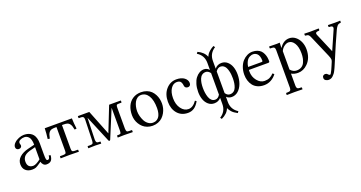

<svg xmlns="http://www.w3.org/2000/svg" viewBox="-45 -1450 4605 2451"><g transform="rotate(-20 2257.0 -224.5)"><path d="M291 -245.1 212.4 -224.6Q180.7 -215.3 159.4 -201.9Q138.2 -188.5 128.2 -172.4Q118.2 -156.2 114.7 -141.4Q111.3 -126.5 111.3 -107.4Q111.3 -94.2 114.7 -81.5Q118.2 -68.8 126.2 -56.4Q134.3 -43.9 150.6 -36.4Q167 -28.8 189.5 -28.8Q210 -28.8 239 -44.7Q268.1 -60.5 291 -80.1ZM355.5 12.2Q329.1 12.2 312.3 -6.1Q295.4 -24.4 291.5 -46.4L268.6 -30.3Q231.4 -4.4 211.9 3.9Q192.4 12.2 160.2 12.2Q106 12.2 72.5 -17.8Q39.1 -47.9 39.1 -102.5Q39.1 -158.2 82 -197.5Q125 -236.8 199.2 -255.4L291 -278.3Q291 -318.4 282.7 -346.4Q274.4 -374.5 260.3 -387.7Q246.1 -400.9 232.7 -406.2Q219.2 -411.6 204.6 -411.6Q173.3 -411.6 147.9 -398.7Q122.6 -385.7 122.6 -364.3Q122.6 -351.6 126 -343.8Q129.4 -337.9 129.4 -325.7Q129.4 -314 119.4 -303.5Q109.4 -293 89.8 -293Q72.3 -293 61 -304Q49.8 -314.9 49.8 -332.5Q49.8 -360.4 75.9 -386.5Q102.1 -412.6 138.7 -427.2Q175.3 -441.9 207.5 -441.9Q231.4 -441.9 252.2 -437.7Q272.9 -433.6 294.2 -421.9Q315.4 -410.2 330.6 -391.6Q345.7 -373 355.2 -341.8Q364.7 -310.5 364.7 -269.5V-122.6Q364.7 -71.8 368.9 -54Q373 -36.1 389.2 -36.1Q415 -36.1 418.5 -86.4L442.9 -81.1Q438.5 -28.8 417.2 -8.3Q396 12.2 355.5 12.2Z M730 -392.6H710.4V-73.7Q710.4 -44.4 717.8 -36.6Q725.1 -28.8 751 -27.8H791Q796.9 -27.8 796.9 -22V1L668.9 -1L548.8 1V-22.5Q548.8 -27.8 554.2 -27.8H595.2Q621.6 -28.8 628.7 -36.9Q635.7 -44.9 635.7 -73.7V-392.6H618.2Q587.9 -392.6 568.8 -387.5Q549.8 -382.3 537.4 -367.7Q524.9 -353 518.3 -334.7Q511.7 -316.4 504.9 -282.7L478 -287.1Q487.8 -358.9 489.7 -429.7H858.4Q860.4 -358.9 870.1 -287.1L843.3 -282.7Q836.4 -316.4 829.8 -334.7Q823.2 -353 810.8 -367.7Q798.3 -382.3 779.3 -387.5Q760.3 -392.6 730 -392.6Z M940.9 -430.7H1095.2L1230.5 -90.3L1364.7 -430.7H1521.5L1523.9 -428.7V-407.2Q1523.9 -401.9 1518.1 -401.9H1490.2Q1462.4 -401.9 1456.1 -394.5Q1449.7 -387.2 1449.7 -358.9V-74.2Q1451.2 -46.4 1458.3 -37.1Q1465.3 -27.8 1492.7 -27.8H1522.9Q1529.3 -27.8 1529.3 -22V-1L1527.8 1L1411.1 -1L1326.2 1L1324.7 -1V-22.5Q1324.7 -27.8 1330.1 -27.8H1343.3Q1368.7 -27.8 1375 -36.4Q1381.3 -44.9 1381.3 -74.2V-381.8H1380.4L1224.6 -5.9Q1220.2 3.9 1211.4 3.9Q1204.1 3.9 1199.7 -5.9L1049.8 -365.2H1048.3L1040 -74.7Q1040 -49.8 1048.3 -38.8Q1056.6 -27.8 1078.1 -27.8H1095.2Q1100.6 -27.8 1100.6 -22.5V-1L1098.6 1L1019.5 -1.5L926.3 1L924.8 -1V-22.9Q924.8 -27.8 930.7 -27.8H961.4Q987.8 -27.8 995.6 -37.6Q1003.4 -47.4 1004.4 -74.7L1012.7 -357.4Q1012.7 -382.3 1003.2 -392.1Q993.7 -401.9 973.6 -401.9H944.8Q939.5 -401.9 939.5 -407.2V-428.7Z M1592.8 -205.1Q1592.8 -273.9 1616.5 -327.1Q1640.1 -380.4 1687.5 -411.1Q1734.9 -441.9 1799.3 -441.9Q1842.3 -441.9 1877.4 -428.2Q1912.6 -414.6 1935.8 -391.8Q1959 -369.1 1974.9 -339.1Q1990.7 -309.1 1997.6 -277.8Q2004.4 -246.6 2004.4 -214.4Q2004.4 -183.6 1996.6 -152.3Q1988.8 -121.1 1972.2 -91.3Q1955.6 -61.5 1931.9 -38.6Q1908.2 -15.6 1873.5 -1.7Q1838.9 12.2 1797.9 12.2Q1758.8 12.2 1725.1 -0.5Q1691.4 -13.2 1667.5 -34.7Q1643.6 -56.2 1626.5 -84.2Q1609.4 -112.3 1601.1 -143.1Q1592.8 -173.8 1592.8 -205.1ZM1789.1 -408.7Q1760.3 -408.7 1737.3 -392.8Q1714.4 -377 1700.4 -350.8Q1686.5 -324.7 1679.2 -293.2Q1671.9 -261.7 1671.9 -228Q1671.9 -197.8 1680.7 -163.6Q1689.5 -129.4 1705.8 -97.4Q1722.2 -65.4 1750.7 -44.4Q1779.3 -23.4 1814.5 -23.4Q1829.6 -23.4 1843.5 -27.1Q1857.4 -30.8 1872.8 -41.5Q1888.2 -52.2 1899.4 -69.1Q1910.6 -85.9 1918 -115.2Q1925.3 -144.5 1925.3 -182.1Q1925.3 -290 1888.4 -349.4Q1851.6 -408.7 1789.1 -408.7Z M2429.7 -90.8Q2397.9 -35.6 2361.3 -11.7Q2324.7 12.2 2278.3 12.2Q2189 12.2 2135.7 -49.1Q2082.5 -110.4 2082.5 -208.5Q2082.5 -312 2139.6 -377Q2196.8 -441.9 2279.8 -441.9Q2348.1 -441.9 2387.5 -411.9Q2426.8 -381.8 2426.8 -339.8Q2426.8 -318.8 2415.8 -307.6Q2404.8 -296.4 2388.2 -296.4Q2370.6 -296.4 2358.2 -305.2Q2345.7 -314 2343.8 -331.5Q2342.3 -347.7 2339.6 -358.2Q2336.9 -368.7 2330.1 -381.6Q2323.2 -394.5 2309.3 -401.1Q2295.4 -407.7 2274.4 -407.7Q2224.6 -407.7 2192.1 -358.6Q2159.7 -309.6 2159.7 -230Q2159.7 -144 2200.4 -87.9Q2241.2 -31.7 2300.3 -31.7Q2361.3 -31.7 2412.1 -105Z M2660.6 -27.8Q2700.7 -27.8 2726.1 -72.3V-365.2Q2697.8 -401.9 2665.5 -401.9Q2635.7 -401.9 2614.7 -386.5Q2593.8 -371.1 2582.8 -344Q2571.8 -316.9 2567.1 -287.1Q2562.5 -257.3 2562.5 -221.7Q2562.5 -187 2567.1 -155.5Q2571.8 -124 2582 -94Q2592.3 -64 2612.5 -45.9Q2632.8 -27.8 2660.6 -27.8ZM2866.7 -401.9Q2828.1 -401.9 2800.8 -359.9V-66.4Q2825.7 -27.8 2861.8 -27.8Q2891.6 -27.8 2912.6 -43.2Q2933.6 -58.6 2944.3 -85.7Q2955.1 -112.8 2959.7 -142.3Q2964.4 -171.9 2964.4 -207.5Q2964.4 -234.9 2961.9 -260.3Q2959.5 -285.6 2952.4 -312.3Q2945.3 -338.9 2934.8 -358.2Q2924.3 -377.4 2906.7 -389.6Q2889.2 -401.9 2866.7 -401.9ZM2800.8 55.7Q2800.8 156.7 2887.2 210.9L2872.1 231.4Q2823.2 206.1 2799.6 179.4Q2775.9 152.8 2763.7 124.5Q2738.3 192.9 2654.8 231.4L2639.6 210.9Q2726.1 157.2 2726.1 55.7V-28.3Q2690.9 12.2 2634.3 12.2Q2588.9 12.2 2554.9 -16.8Q2521 -45.9 2504.6 -92Q2488.3 -138.2 2488.3 -193.4Q2488.3 -251 2502.2 -298.8Q2516.1 -346.7 2539.6 -377.4Q2563 -408.2 2592.8 -425Q2622.6 -441.9 2655.3 -441.9Q2697.3 -441.9 2726.1 -407.7V-503.9Q2726.1 -605.5 2639.6 -659.2L2654.8 -679.7Q2738.3 -641.1 2763.7 -572.8Q2771.5 -590.3 2781 -605Q2790.5 -619.6 2814.2 -640.9Q2837.9 -662.1 2872.1 -679.7L2887.2 -659.2Q2800.8 -605 2800.8 -503.9V-397.5Q2835.4 -441.9 2893.1 -441.9Q2939 -441.9 2972.7 -412.6Q3006.3 -383.3 3022.5 -337.2Q3038.6 -291 3038.6 -234.4Q3038.6 -166.5 3018.1 -110.6Q2997.6 -54.7 2959.2 -21.2Q2920.9 12.2 2872.1 12.2Q2829.1 12.2 2800.8 -16.6Z M3196.8 -276.9H3380.4Q3395 -276.9 3395 -290.5Q3395 -323.7 3387.2 -347.9Q3379.4 -372.1 3366.5 -384.5Q3353.5 -397 3339.8 -402.3Q3326.2 -407.7 3311 -407.7Q3301.8 -407.7 3291.7 -406Q3281.7 -404.3 3265.9 -396.5Q3250 -388.7 3237.3 -375.7Q3224.6 -362.8 3213.1 -337.2Q3201.7 -311.5 3196.8 -276.9ZM3460.4 -93.3 3480.5 -76.7Q3451.2 -36.1 3407.5 -12Q3363.8 12.2 3312 12.2Q3262.2 12.2 3223.6 -5.4Q3185.1 -22.9 3162.4 -53Q3139.6 -83 3128.2 -120.1Q3116.7 -157.2 3116.7 -199.2Q3116.7 -253.9 3133.8 -300.8Q3150.9 -347.7 3178.7 -377.9Q3206.5 -408.2 3241.2 -425Q3275.9 -441.9 3312 -441.9Q3350.1 -441.9 3379.4 -430.4Q3408.7 -418.9 3426.3 -400.6Q3443.8 -382.3 3455.1 -356.9Q3466.3 -331.5 3470.5 -306.9Q3474.6 -282.2 3474.6 -254.9Q3474.6 -237.8 3456.5 -237.8H3193.4Q3192.4 -227.1 3192.4 -217.8Q3192.4 -143.1 3236.1 -90.1Q3279.8 -37.1 3335.9 -37.1Q3376 -37.1 3404.8 -50.5Q3433.6 -64 3460.4 -93.3Z M3682.1 -314.5V-64.9Q3717.8 -22.5 3766.1 -22.5Q3804.2 -22.5 3831.1 -38.8Q3857.9 -55.2 3871.6 -83.5Q3885.3 -111.8 3891.1 -142.1Q3897 -172.4 3897 -208.5Q3897 -295.9 3865.7 -345.9Q3834.5 -396 3787.1 -396Q3759.3 -396 3728.5 -373.8Q3697.8 -351.6 3682.1 -314.5ZM3682.1 -428.7 3679.2 -361.8H3682.1Q3734.4 -441.9 3813.5 -441.9Q3860.4 -441.9 3897.9 -412.1Q3935.5 -382.3 3955.3 -335.4Q3975.1 -288.6 3975.1 -235.4Q3975.1 -116.7 3904.8 -46.4Q3846.2 12.2 3772 12.2Q3721.7 12.2 3682.1 -9.8V156.2Q3682.1 178.7 3691.9 189.5Q3701.7 200.2 3725.1 200.2H3744.1Q3752.4 200.2 3752.4 208.5V227.1L3750.5 229Q3682.1 227.1 3643.1 227.1L3539.6 229L3537.6 227.1V208.5Q3537.6 200.2 3545.4 200.2H3564.5Q3588.4 200.2 3597.9 189.5Q3607.4 178.7 3607.4 156.2V-357.9Q3607.4 -380.4 3597.9 -391.1Q3588.4 -401.9 3564.5 -401.9H3545.4Q3537.6 -401.9 3537.6 -410.2V-428.7L3539.6 -430.7Q3607.4 -428.7 3643.1 -428.7L3680.2 -430.7Z M4212.4 -409.7Q4212.4 -406.2 4209 -404.1Q4205.6 -401.9 4201.7 -401.9Q4158.7 -401.9 4158.7 -379.9Q4158.7 -371.1 4164.6 -356.9L4274.4 -98.6L4385.7 -352.5Q4392.1 -366.7 4392.1 -376.5Q4392.1 -401.9 4350.6 -401.9H4346.2Q4342.8 -401.9 4339.6 -404.3Q4336.4 -406.7 4336.4 -409.2V-427.7L4338.4 -430.7Q4397.5 -428.7 4432.6 -428.7L4501.5 -430.7L4503.9 -428.7V-409.7Q4503.9 -401.9 4493.2 -401.9Q4480 -401.9 4468.8 -396Q4457.5 -390.1 4448.5 -378.2Q4439.5 -366.2 4434.3 -357.2Q4429.2 -348.1 4422.4 -334Q4367.2 -217.3 4245.1 74.2Q4235.4 97.7 4229.2 111.1Q4223.1 124.5 4212.4 145.8Q4201.7 167 4191.9 179.4Q4182.1 191.9 4168.9 204.8Q4155.8 217.8 4140.6 223.9Q4125.5 230 4108.4 230Q4088.9 230 4069.6 218.5Q4050.3 207 4050.3 183.1Q4050.3 163.1 4062.3 153.6Q4074.2 144 4088.9 144Q4107.9 144 4119.6 157.7Q4134.8 175.3 4146 175.3Q4151.4 175.3 4160.2 162.4Q4168.9 149.4 4180.9 123Q4192.9 96.7 4200.7 78.1Q4208.5 59.6 4221.7 28.3Q4229 11.7 4229 -2.9Q4229 -20.5 4212.4 -59.6L4085.9 -352.5Q4074.2 -381.8 4062.3 -391.8Q4050.3 -401.9 4024.9 -401.9Q4015.1 -401.9 4015.1 -409.2V-428.7L4017.6 -430.7Q4061 -428.7 4091.8 -428.7L4210.4 -430.7L4212.4 -427.7Z"/></g></svg>

Font: Libertinage
Style: f
Weight: 400
Designer: OSP
Foundry: OSP
Version: Version 1.0; 2008; OFL relea